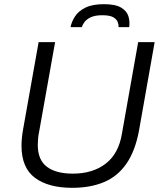

<svg xmlns="http://www.w3.org/2000/svg" viewBox="-20 -888 775 920"><path d="M326 12Q212 12 147.5 -36Q83 -84 83 -190Q83 -206 85 -227.5Q87 -249 91 -270L165 -686H244L167 -254Q164 -242 162.5 -224Q161 -206 161 -194Q161 -122 204.5 -89Q248 -56 329 -56Q424 -56 486 -103.5Q548 -151 564 -246L642 -686H721L646 -262Q628 -165 586 -104Q544 -43 478.5 -15.5Q413 12 326 12ZM318 -758Q323 -784 339.5 -809.5Q356 -835 389.5 -851.5Q423 -868 478 -868Q533 -868 560.5 -851.5Q588 -835 595.5 -809.5Q603 -784 599 -758H548Q549 -769 544 -782.5Q539 -796 522.5 -805.5Q506 -815 470 -815Q436 -815 415.5 -805.5Q395 -796 385 -782.5Q375 -769 372 -758Z"/></svg>

Font: Archivo SemiBold Light
Style: Italic
Weight: 300
Italic angle: -10°
Version: Version 2.001